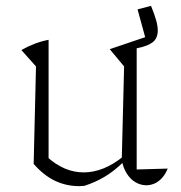

<svg xmlns="http://www.w3.org/2000/svg" viewBox="-20 -628 618 656"><path d="M447 -49 553 -52Q546 -34 534 -20.5Q522 -7 508 -1Q494 5 480 5Q461 5 443.5 -5Q426 -15 413.5 -34.5Q401 -54 396 -81L404 -401L355 -460L476 -501L450 -596L496 -608Q507 -581 513 -560.5Q519 -540 519 -524Q519 -497 501.5 -483.5Q484 -470 447 -463ZM268 7Q264 7 259.5 7.5Q255 8 251 8Q206 8 167.5 -10.5Q129 -29 95 -68L142 -91Q200 -39 266 -39Q334 -39 402 -94V-75Q372 -45 339 -25Q306 -5 268 7ZM95 -68 103 -401 53 -457Q99 -483 146 -492V-82Z"/></svg>

Font: Piazzolla Thin Thin
Style: Regular
Weight: 250
Version: Version 2.005